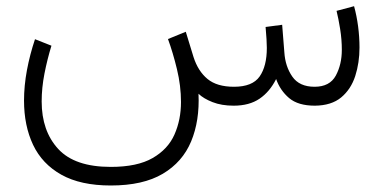

<svg xmlns="http://www.w3.org/2000/svg" viewBox="-20 -333 1208 605"><path d="M716.3 0Q678.2 0 649.7 -11.2Q621.1 -22.5 605.5 -37.6Q609.4 47.4 582.3 112.5Q555.2 177.7 492.9 214.6Q430.7 251.5 329.1 251.5Q233.9 251.5 173.3 217.5Q112.8 183.6 84.2 123.3Q55.7 63 55.7 -16.1Q55.7 -62.5 64.9 -112.1Q74.2 -161.6 90.3 -209.5L142.1 -189Q128.9 -146 120.1 -101.1Q111.3 -56.2 111.3 -13.2Q111.3 79.6 163.3 136.2Q215.3 192.9 329.1 192.9Q412.6 192.9 460.9 165Q509.3 137.2 529.8 90.8Q550.3 44.4 550.3 -11.7Q550.3 -62.5 537.6 -115Q524.9 -167.5 509.3 -210L565.4 -232.9L589.8 -153.3Q604 -108.9 633.8 -84.2Q663.6 -59.6 717.3 -59.6Q775.4 -59.6 798.1 -92Q820.8 -124.5 820.8 -182.1Q820.8 -193.8 819.8 -209.7Q818.8 -225.6 816.9 -248L869.1 -254.9L876 -168Q878.9 -123.5 901.1 -91.6Q923.3 -59.6 971.2 -59.6Q1019 -59.6 1038.1 -94.7Q1057.1 -129.9 1057.1 -175.8Q1057.1 -208.5 1051.8 -241.7Q1046.4 -274.9 1040.5 -298.8L1095.7 -313.5Q1104 -283.2 1108.4 -249.8Q1112.8 -216.3 1112.8 -183.1Q1112.8 -135.3 1099.4 -93.5Q1085.9 -51.8 1055.2 -26.1Q1024.4 -0.5 972.2 0Q919.4 0 891.1 -23.9Q862.8 -47.9 850.1 -84Q830.1 -43.9 797.9 -22Q765.6 0 716.3 0Z"/></svg>

Font: Vazirmatn UI NL ExtraLight
Style: Regular
Weight: 200
Designer: Saber Rastikerdar
Foundry: Saber Rastikerdar
Version: Version 33.003